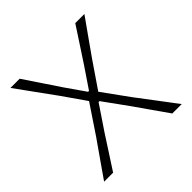

<svg xmlns="http://www.w3.org/2000/svg" viewBox="-183 -873 1033 1033"><g transform="rotate(-45 334.0 -356.5)"><path d="M38.5 0Q72 -48 106.2 -97.2Q140.5 -146.5 178.5 -200.5L288 -364L193.5 -499.5Q157.5 -549 120 -600.8Q82.5 -652.5 39 -713H109Q144 -661 177 -611.5Q210 -562 239.5 -518L319.5 -403H326.5L405 -519Q434.5 -564 467 -613.5Q499.5 -663 532 -713H601.5Q562.5 -657.5 526.2 -606.8Q490 -556 460 -513L358.5 -364.5L464 -218.5Q507.5 -161 547 -108.8Q586.5 -56.5 629 0H557.5Q522 -50.5 490 -96.2Q458 -142 428 -185L327.5 -324H320.5L226.5 -184.5Q197.5 -140 168.8 -95.2Q140 -50.5 107 0Z"/></g></svg>

Font: Commissioner Loud ExtraLight
Style: Regular
Weight: 200
Designer: Kostas Bartsokas
Foundry: Kostas Bartsokas
Version: Version 1.000; ttfautohint (v1.8.3)